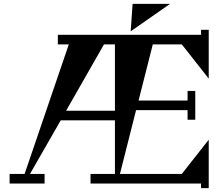

<svg xmlns="http://www.w3.org/2000/svg" viewBox="-20 -955 1136 999"><path d="M670 -935H865L660 -792ZM775 -724 701 -432H956V-482H996V-332H956V-382H688L604 -50H926L1066 -228V24H1026V0H451V-50H578V-329H296L136 -50H212V0H30V-50H108L338 -724H281V-774H1026V-800H1066V-546L926 -724ZM324 -379H578V-724H521Z"/></svg>

Font: Chokokutai
Style: Regular
Weight: 400
Designer: 108号,108go
Foundry: Font Zone 108
Version: Version 1.000; ttfautohint (v1.8.3)